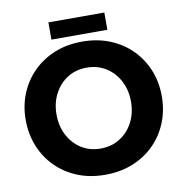

<svg xmlns="http://www.w3.org/2000/svg" viewBox="-92 -932 982 1031"><g transform="rotate(-10 399.5 -416.5)"><path d="M400 13Q316 13 248 -15Q180 -43 131 -92.5Q82 -142 55.5 -208Q29 -274 29 -351Q29 -427 55.5 -492.5Q82 -558 131 -607.5Q180 -657 248 -685Q316 -713 400 -713Q483 -713 551.5 -685Q620 -657 669 -607.5Q718 -558 744.5 -492.5Q771 -427 771 -351Q771 -274 744.5 -208Q718 -142 669 -92.5Q620 -43 551.5 -15Q483 13 400 13ZM400 -130Q459 -130 505 -159Q551 -188 577 -238Q603 -288 603 -351Q603 -413 577 -463Q551 -513 505 -542Q459 -571 400 -571Q340 -571 294.5 -542Q249 -513 223 -463Q197 -413 197 -351Q197 -288 223 -238Q249 -188 294.5 -159Q340 -130 400 -130ZM240 -752V-846H545V-752Z"/></g></svg>

Font: MuseoModerno
Style: Bold
Weight: 700
Designer: Pablo Cosgaya, Héctor Gatti, Marcela Romero, and the Authors of The MuseoModerno Project.
Foundry: Omnibus-Type Team
Version: Version 1.001